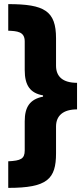

<svg xmlns="http://www.w3.org/2000/svg" viewBox="-20 -744 407 932"><path d="M20 39V168C210 168 252 125 252 0V-130C252 -182 286 -213 354 -213V-342C284 -342 252 -373 252 -425V-558C252 -691 196 -724 20 -724V-595C63 -593 100 -591 100 -543V-404C100 -330 126 -292 189 -281V-275C125 -262 100 -225 100 -155V-14C100 27 81 36 20 39Z"/></svg>

Font: Noto Sans Georgian ExtraCondensed Black
Style: Regular
Weight: 900
Width: 2
Designer: Monotype Design Team, Akaki Razmadze
Foundry: Google LLC
Version: Version 2.005